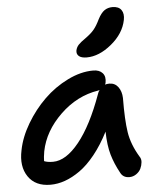

<svg xmlns="http://www.w3.org/2000/svg" viewBox="-56 -885 752 902"><g transform="rotate(-5 320.5 -434.0)"><path d="M367.2 -611.8Q342.3 -611.8 330.6 -621.8Q318.8 -631.8 321.8 -648.9Q325.2 -664.1 335.4 -675Q345.7 -686 369.1 -702.1Q396.5 -721.7 410.6 -739Q424.8 -756.3 439 -786.1Q454.1 -814.9 470.2 -825.9Q486.3 -836.9 507.8 -836.9Q537.1 -836.9 549.6 -819.1Q562 -801.3 556.2 -772Q543.5 -708.5 484.6 -660.2Q425.8 -611.8 367.2 -611.8ZM146 -30.8Q74.7 -30.8 41.3 -79.8Q7.8 -128.9 23.9 -204.1Q35.6 -265.1 72.5 -327.4Q109.4 -389.6 159.2 -438.2Q209 -486.8 271 -517.3Q333 -547.9 392.1 -547.9Q420.9 -547.9 435.8 -531.2Q450.7 -514.6 444.8 -484.9Q442.9 -479 441.9 -477.1Q450.7 -480 461.9 -480Q488.3 -480 503.7 -459.2Q519 -438.5 520 -407.2Q519 -303.7 528.1 -245.4Q537.1 -187 573.2 -127Q582 -115.2 580.6 -99.4Q579.1 -83.5 572.3 -69.1Q565.4 -54.7 550.5 -44.4Q535.6 -34.2 518.1 -34.2Q488.3 -34.2 476.1 -59.1Q451.7 -103.5 439 -147.2Q426.3 -190.9 424.8 -256.8Q394 -196.3 357.9 -151.4Q321.8 -106.4 285.4 -80.8Q249 -55.2 214.4 -43Q179.7 -30.8 146 -30.8ZM129.9 -189.9Q125 -161.6 125 -144Q140.6 -137.2 167 -137.2Q228 -137.2 290.5 -214.6Q353 -292 404.8 -436Q407.7 -446.3 414.1 -454.1Q413.1 -453.6 410.6 -453.1Q408.2 -452.6 407.2 -452.1Q306.2 -436.5 227.3 -360.1Q148.4 -283.7 129.9 -189.9Z"/></g></svg>

Font: Shantell Sans Bouncy
Style: Italic
Weight: 500
Italic angle: -11.31°
Designer: Stephen Nixon, Anya Danilova, Shantell Martin
Foundry: Arrow Type
Version: Version 1.006;[9816181b4]